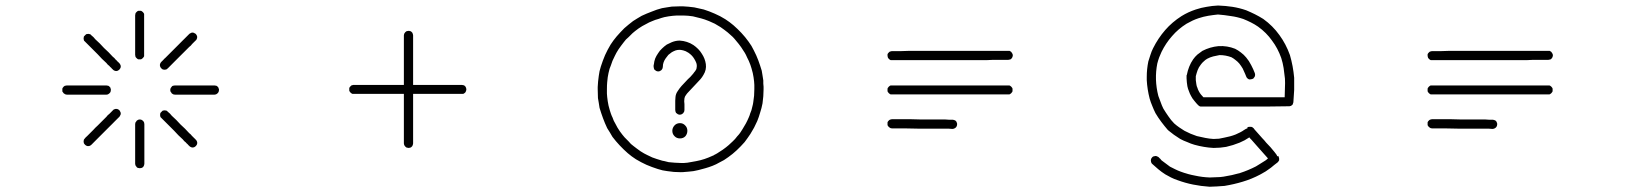

<svg xmlns="http://www.w3.org/2000/svg" viewBox="-20 -831 6040 711"><path d="M480.5 -371.1Q480.5 -374 481.4 -377Q482.4 -378.9 484.4 -380.9Q485.4 -383.8 487.3 -384.8Q490.2 -386.7 492.2 -387.7Q495.1 -388.7 498 -388.7Q500 -388.7 502.9 -387.7Q505.9 -386.7 507.8 -384.8Q509.8 -383.8 511.7 -380.9Q512.7 -378.9 513.7 -377Q514.6 -374 514.6 -371.1Q514.6 -366.2 514.6 -361.3Q514.6 -357.4 514.6 -352.5Q514.6 -348.6 514.6 -344.7Q514.6 -340.8 514.6 -336.9Q514.6 -325.2 514.6 -314.5Q514.6 -302.7 514.6 -291Q514.6 -274.4 514.6 -257.8Q514.6 -241.2 514.6 -224.6Q514.6 -222.7 513.7 -219.7Q512.7 -216.8 511.7 -214.8Q509.8 -212.9 507.8 -210.9Q505.9 -209 502.9 -209Q500 -208 498 -208Q495.1 -208 492.2 -209Q490.2 -209 487.3 -210.9Q485.4 -212.9 484.4 -214.8Q482.4 -216.8 481.4 -219.7Q480.5 -222.7 480.5 -224.6Q480.5 -230.5 480.5 -235.4Q480.5 -240.2 480.5 -246.1Q480.5 -256.8 480.5 -268.6Q480.5 -280.3 480.5 -291Q480.5 -302.7 480.5 -314.5Q480.5 -325.2 480.5 -336.9Q480.5 -340.8 480.5 -344.7Q480.5 -348.6 480.5 -352.5Q480.5 -357.4 480.5 -361.3Q480.5 -366.2 480.5 -371.1ZM480.5 -774.4Q480.5 -777.3 481.4 -779.3Q481.4 -782.2 483.4 -784.2Q485.4 -786.1 487.3 -788.1Q489.3 -790 492.2 -791Q494.1 -791 497.1 -791Q500 -791 502 -791Q504.9 -790 506.8 -788.1Q509.8 -786.1 510.7 -784.2Q512.7 -782.2 513.7 -779.3Q513.7 -777.3 513.7 -774.4Q513.7 -769.5 513.7 -764.6Q513.7 -759.8 513.7 -755.9Q513.7 -752 513.7 -748Q513.7 -744.1 513.7 -740.2Q513.7 -728.5 513.7 -717.8Q513.7 -706.1 513.7 -694.3Q513.7 -677.7 513.7 -661.1Q513.7 -644.5 513.7 -627.9Q513.7 -625 513.7 -623Q512.7 -620.1 510.7 -618.2Q509.8 -616.2 506.8 -614.3Q504.9 -612.3 502 -611.3Q500 -611.3 497.1 -611.3Q494.1 -611.3 492.2 -611.3Q489.3 -612.3 487.3 -614.3Q485.4 -616.2 483.4 -618.2Q481.4 -620.1 481.4 -623Q480.5 -625 480.5 -627.9Q480.5 -632.8 480.5 -638.7Q480.5 -643.6 480.5 -648.4Q480.5 -660.2 480.5 -671.9Q480.5 -683.6 480.5 -694.3Q480.5 -706.1 480.5 -717.8Q480.5 -728.5 480.5 -740.2Q480.5 -744.1 480.5 -748Q480.5 -752 480.5 -755.9Q480.5 -759.8 480.5 -764.6Q480.5 -769.5 480.5 -774.4ZM627.9 -480.5Q625 -480.5 622.1 -481.4Q620.1 -482.4 617.2 -484.4Q615.2 -485.4 614.3 -488.3Q612.3 -490.2 611.3 -492.2Q610.4 -495.1 610.4 -498Q610.4 -501 611.3 -502.9Q612.3 -505.9 614.3 -507.8Q615.2 -509.8 617.2 -511.7Q620.1 -513.7 622.1 -513.7Q625 -514.6 627.9 -514.6Q631.8 -514.6 636.7 -514.6Q641.6 -514.6 646.5 -514.6Q650.4 -514.6 654.3 -514.6Q658.2 -514.6 662.1 -514.6Q672.9 -514.6 684.6 -514.6Q696.3 -514.6 707 -514.6Q723.6 -514.6 740.2 -514.6Q757.8 -514.6 774.4 -514.6Q776.4 -514.6 779.3 -513.7Q782.2 -513.7 784.2 -511.7Q786.1 -509.8 788.1 -507.8Q789.1 -505.9 790 -502.9Q791 -501 791 -498Q791 -495.1 790 -492.2Q789.1 -490.2 788.1 -488.3Q786.1 -485.4 784.2 -484.4Q782.2 -482.4 779.3 -481.4Q776.4 -480.5 774.4 -480.5Q768.6 -480.5 763.7 -480.5Q758.8 -480.5 752.9 -480.5Q741.2 -480.5 730.5 -480.5Q718.8 -480.5 707 -480.5Q696.3 -480.5 684.6 -480.5Q672.9 -480.5 662.1 -480.5Q658.2 -480.5 654.3 -480.5Q650.4 -480.5 646.5 -480.5Q641.6 -480.5 636.7 -480.5Q631.8 -480.5 627.9 -480.5ZM374 -514.6Q377 -514.6 378.9 -513.7Q381.8 -513.7 383.8 -511.7Q385.7 -509.8 387.7 -507.8Q389.6 -505.9 389.6 -502.9Q390.6 -501 390.6 -498Q390.6 -495.1 389.6 -492.2Q389.6 -490.2 387.7 -488.3Q385.7 -485.4 383.8 -484.4Q381.8 -482.4 378.9 -481.4Q377 -480.5 374 -480.5Q369.1 -480.5 364.3 -480.5Q359.4 -480.5 354.5 -480.5Q351.6 -480.5 347.7 -480.5Q343.8 -480.5 339.8 -480.5Q328.1 -480.5 317.4 -480.5Q305.7 -480.5 293.9 -480.5Q277.3 -480.5 260.7 -480.5Q244.1 -480.5 227.5 -480.5Q224.6 -480.5 222.7 -481.4Q219.7 -482.4 217.8 -484.4Q214.8 -485.4 213.9 -488.3Q211.9 -490.2 210.9 -492.2Q210.9 -495.1 210.9 -498Q210.9 -501 210.9 -502.9Q211.9 -505.9 213.9 -507.8Q214.8 -509.8 217.8 -511.7Q219.7 -513.7 222.7 -513.7Q224.6 -514.6 227.5 -514.6Q232.4 -514.6 238.3 -514.6Q243.2 -514.6 248 -514.6Q259.8 -514.6 271.5 -514.6Q282.2 -514.6 293.9 -514.6Q305.7 -514.6 317.4 -514.6Q328.1 -514.6 339.8 -514.6Q343.8 -514.6 347.7 -514.6Q351.6 -514.6 354.5 -514.6Q359.4 -514.6 364.3 -514.6Q369.1 -514.6 374 -514.6ZM680.7 -705.1Q682.6 -707 685.5 -708Q687.5 -710 690.4 -710Q692.4 -710.9 695.3 -710Q698.2 -710 700.2 -708Q703.1 -707 705.1 -705.1Q707 -703.1 708 -701.2Q709 -698.2 710 -696.3Q710 -693.4 710 -690.4Q709 -688.5 708 -685.5Q707 -682.6 705.1 -681.6Q701.2 -677.7 698.2 -674.8Q694.3 -670.9 691.4 -668Q688.5 -665 686.5 -662.1Q683.6 -660.2 680.7 -657.2Q672.9 -649.4 664.1 -640.6Q656.2 -632.8 648.4 -625Q636.7 -613.3 625 -601.6Q613.3 -589.8 601.6 -578.1Q599.6 -576.2 596.7 -574.2Q594.7 -573.2 591.8 -573.2Q588.9 -572.3 586.9 -573.2Q584 -573.2 582 -574.2Q579.1 -576.2 577.1 -578.1Q575.2 -580.1 574.2 -582Q573.2 -584 572.3 -586.9Q572.3 -589.8 572.3 -592.8Q573.2 -594.7 574.2 -597.7Q575.2 -599.6 577.1 -601.6Q581.1 -605.5 585 -609.4Q587.9 -613.3 591.8 -616.2Q600.6 -625 608.4 -632.8Q616.2 -640.6 624 -648.4Q632.8 -657.2 640.6 -665Q648.4 -672.9 656.2 -680.7Q659.2 -683.6 662.1 -686.5Q665 -689.5 667 -691.4Q670.9 -695.3 673.8 -698.2Q677.7 -702.1 680.7 -705.1ZM398.4 -422.9Q399.4 -424.8 402.3 -425.8Q405.3 -426.8 407.2 -427.7Q410.2 -427.7 413.1 -427.7Q415 -426.8 418 -425.8Q419.9 -424.8 421.9 -422.9Q423.8 -420.9 424.8 -418Q426.8 -416 426.8 -413.1Q427.7 -410.2 426.8 -408.2Q426.8 -405.3 424.8 -403.3Q423.8 -400.4 421.9 -398.4Q418.9 -395.5 415 -391.6Q412.1 -388.7 408.2 -384.8Q406.2 -382.8 403.3 -379.9Q400.4 -377 397.5 -374Q389.6 -366.2 381.8 -358.4Q374 -350.6 365.2 -341.8Q353.5 -330.1 341.8 -318.4Q330.1 -306.6 318.4 -294.9Q316.4 -293 314.5 -292Q311.5 -291 309.6 -290Q306.6 -290 303.7 -290Q300.8 -291 298.8 -292Q296.9 -293 294.9 -294.9Q293 -296.9 291 -299.8Q290 -301.8 290 -304.7Q289.1 -306.6 290 -309.6Q290 -312.5 291 -314.5Q293 -317.4 294.9 -319.3Q297.9 -323.2 301.8 -326.2Q305.7 -330.1 309.6 -334Q317.4 -341.8 325.2 -349.6Q333 -358.4 341.8 -366.2Q349.6 -374 357.4 -381.8Q366.2 -390.6 374 -398.4Q377 -401.4 378.9 -404.3Q381.8 -406.2 384.8 -409.2Q387.7 -412.1 391.6 -416Q394.5 -418.9 398.4 -422.9ZM705.1 -313.5Q707 -312.5 708 -309.6Q710 -306.6 710 -304.7Q710.9 -301.8 710 -298.8Q710 -296.9 708 -293.9Q707 -292 705.1 -290Q703.1 -288.1 701.2 -287.1Q698.2 -285.2 696.3 -285.2Q693.4 -284.2 690.4 -285.2Q688.5 -285.2 685.5 -287.1Q682.6 -288.1 681.6 -290Q677.7 -293 674.8 -296.9Q670.9 -299.8 668 -303.7Q665 -305.7 662.1 -308.6Q660.2 -311.5 657.2 -314.5Q649.4 -322.3 640.6 -330.1Q632.8 -337.9 625 -346.7Q613.3 -358.4 601.6 -370.1Q589.8 -381.8 578.1 -393.6Q576.2 -395.5 574.2 -397.5Q573.2 -400.4 573.2 -402.3Q572.3 -405.3 573.2 -408.2Q573.2 -411.1 574.2 -413.1Q576.2 -415 578.1 -417Q580.1 -418.9 582 -420.9Q584 -421.9 586.9 -421.9Q589.8 -422.9 592.8 -421.9Q594.7 -421.9 597.7 -420.9Q599.6 -418.9 601.6 -417Q605.5 -414.1 609.4 -410.2Q613.3 -406.2 616.2 -402.3Q625 -394.5 632.8 -386.7Q640.6 -378.9 648.4 -370.1Q657.2 -362.3 665 -354.5Q672.9 -345.7 680.7 -337.9Q683.6 -335 686.5 -333Q689.5 -330.1 691.4 -327.1Q695.3 -324.2 698.2 -320.3Q702.1 -317.4 705.1 -313.5ZM421.9 -596.7Q423.8 -595.7 424.8 -592.8Q426.8 -589.8 426.8 -587.9Q427.7 -585 426.8 -582Q426.8 -580.1 424.8 -577.1Q423.8 -575.2 421.9 -573.2Q419.9 -571.3 418 -570.3Q415 -568.4 413.1 -568.4Q410.2 -567.4 407.2 -568.4Q405.3 -568.4 402.3 -570.3Q399.4 -571.3 398.4 -573.2Q394.5 -576.2 391.6 -580.1Q387.7 -583 384.8 -586.9Q381.8 -588.9 378.9 -591.8Q377 -594.7 374 -597.7Q366.2 -605.5 357.4 -613.3Q349.6 -621.1 341.8 -629.9Q330.1 -641.6 318.4 -653.3Q306.6 -665 294.9 -676.8Q293 -678.7 291 -680.7Q290 -683.6 290 -685.5Q289.1 -688.5 290 -691.4Q290 -694.3 291 -696.3Q293 -698.2 294.9 -700.2Q296.9 -702.1 298.8 -704.1Q300.8 -705.1 303.7 -705.1Q306.6 -706.1 309.6 -705.1Q311.5 -705.1 314.5 -704.1Q316.4 -702.1 318.4 -700.2Q322.3 -697.3 326.2 -693.4Q330.1 -689.5 333 -685.5Q341.8 -677.7 349.6 -669.9Q357.4 -662.1 365.2 -653.3Q374 -645.5 381.8 -637.7Q389.6 -628.9 397.5 -621.1Q400.4 -618.2 403.3 -616.2Q406.2 -613.3 408.2 -610.4Q412.1 -607.4 415 -603.5Q418.9 -600.6 421.9 -596.7Z M1509.8 -299.8Q1509.8 -297.9 1508.8 -294.9Q1507.8 -292 1506.8 -290Q1504.9 -288.1 1502.9 -286.1Q1501 -284.2 1498 -284.2Q1496.1 -283.2 1493.2 -283.2Q1490.2 -283.2 1487.3 -284.2Q1485.4 -284.2 1483.4 -286.1Q1480.5 -288.1 1479.5 -290Q1477.5 -292 1476.6 -294.9Q1475.6 -297.9 1475.6 -299.8Q1475.6 -312.5 1475.6 -326.2Q1475.6 -338.9 1475.6 -351.6Q1475.6 -362.3 1475.6 -373Q1475.6 -382.8 1475.6 -393.6Q1475.6 -424.8 1475.6 -456.1Q1475.6 -487.3 1475.6 -518.6Q1475.6 -563.5 1475.6 -609.4Q1475.6 -654.3 1475.6 -700.2Q1475.6 -702.1 1476.6 -705.1Q1477.5 -708 1479.5 -710Q1480.5 -711.9 1483.4 -713.9Q1485.4 -715.8 1487.3 -715.8Q1490.2 -716.8 1493.2 -716.8Q1496.1 -716.8 1498 -715.8Q1501 -715.8 1502.9 -713.9Q1504.9 -711.9 1506.8 -710Q1507.8 -708 1508.8 -705.1Q1509.8 -702.1 1509.8 -700.2Q1509.8 -685.5 1509.8 -671.9Q1509.8 -657.2 1509.8 -642.6Q1509.8 -611.3 1509.8 -580.1Q1509.8 -548.8 1509.8 -518.6Q1509.8 -487.3 1509.8 -456.1Q1509.8 -424.8 1509.8 -393.6Q1509.8 -382.8 1509.8 -373Q1509.8 -362.3 1509.8 -351.6Q1509.8 -338.9 1509.8 -326.2Q1509.8 -312.5 1509.8 -299.8ZM1290 -483.4Q1287.1 -483.4 1285.2 -483.4Q1282.2 -484.4 1280.3 -486.3Q1278.3 -487.3 1276.4 -490.2Q1274.4 -492.2 1273.4 -495.1Q1273.4 -497.1 1273.4 -500Q1273.4 -502.9 1273.4 -504.9Q1274.4 -507.8 1276.4 -509.8Q1278.3 -511.7 1280.3 -513.7Q1282.2 -515.6 1285.2 -515.6Q1287.1 -516.6 1290 -516.6Q1302.7 -516.6 1315.4 -516.6Q1329.1 -516.6 1341.8 -516.6Q1352.5 -516.6 1362.3 -516.6Q1373 -516.6 1383.8 -516.6Q1414.1 -516.6 1445.3 -516.6Q1476.6 -516.6 1507.8 -516.6Q1553.7 -516.6 1598.6 -516.6Q1644.5 -516.6 1690.4 -516.6Q1692.4 -516.6 1695.3 -515.6Q1698.2 -515.6 1700.2 -513.7Q1702.1 -511.7 1704.1 -509.8Q1705.1 -507.8 1706.1 -504.9Q1707 -502.9 1707 -500Q1707 -497.1 1706.1 -495.1Q1705.1 -492.2 1704.1 -490.2Q1702.1 -487.3 1700.2 -486.3Q1698.2 -484.4 1695.3 -483.4Q1692.4 -483.4 1690.4 -483.4Q1675.8 -483.4 1661.1 -483.4Q1647.5 -483.4 1632.8 -483.4Q1601.6 -483.4 1570.3 -483.4Q1539.1 -483.4 1507.8 -483.4Q1476.6 -483.4 1445.3 -483.4Q1414.1 -483.4 1383.8 -483.4Q1373 -483.4 1362.3 -483.4Q1352.5 -483.4 1341.8 -483.4Q1329.1 -483.4 1315.4 -483.4Q1302.7 -483.4 1290 -483.4Z M2807.6 -500Q2807.6 -487.3 2806.6 -474.6Q2805.7 -461.9 2803.7 -448.2Q2801.8 -439.5 2799.8 -430.7Q2797.9 -422.9 2794.9 -414.1Q2792 -404.3 2790 -398.4Q2788.1 -393.6 2784.2 -382.8Q2778.3 -370.1 2772.5 -358.4Q2765.6 -346.7 2758.8 -335Q2753.9 -327.1 2748 -319.3Q2743.2 -312.5 2737.3 -304.7Q2723.6 -289.1 2708 -274.4Q2693.4 -260.7 2676.8 -249Q2668.9 -243.2 2661.1 -238.3Q2652.3 -233.4 2644.5 -229.5Q2637.7 -225.6 2631.8 -222.7Q2625 -219.7 2618.2 -216.8Q2605.5 -211.9 2591.8 -208Q2579.1 -204.1 2566.4 -201.2Q2556.6 -199.2 2547.9 -197.3Q2539.1 -196.3 2529.3 -195.3Q2523.4 -194.3 2516.6 -194.3Q2510.7 -193.4 2501 -193.4Q2488.3 -193.4 2475.6 -194.3Q2463.9 -195.3 2451.2 -197.3Q2442.4 -198.2 2433.6 -200.2Q2424.8 -202.1 2416 -205.1Q2394.5 -211.9 2374 -220.7Q2354.5 -229.5 2335 -241.2Q2327.1 -247.1 2319.3 -252Q2311.5 -257.8 2304.7 -263.7Q2289.1 -277.3 2274.4 -293Q2260.7 -307.6 2248 -324.2Q2243.2 -332 2238.3 -340.8Q2233.4 -348.6 2228.5 -356.4Q2219.7 -375 2212.9 -393.6Q2206.1 -412.1 2200.2 -431.6Q2199.2 -441.4 2197.3 -450.2Q2196.3 -459 2194.3 -467.8Q2193.4 -484.4 2193.4 -501Q2193.4 -504.9 2193.4 -508.8Q2194.3 -529.3 2197.3 -549.8Q2198.2 -558.6 2200.2 -567.4Q2202.1 -576.2 2205.1 -585Q2211.9 -606.4 2220.7 -627Q2229.5 -646.5 2241.2 -666Q2246.1 -673.8 2252 -681.6Q2257.8 -689.5 2263.7 -696.3Q2277.3 -711.9 2292 -726.6Q2307.6 -740.2 2324.2 -752.9Q2332 -757.8 2339.8 -762.7Q2348.6 -767.6 2356.4 -772.5Q2375 -781.2 2393.6 -788.1Q2412.1 -795.9 2431.6 -800.8Q2440.4 -801.8 2449.2 -803.7Q2458 -804.7 2467.8 -806.6Q2483.4 -807.6 2499 -807.6Q2503.9 -807.6 2508.8 -807.6Q2529.3 -806.6 2550.8 -803.7Q2559.6 -801.8 2568.4 -799.8Q2577.1 -797.9 2585.9 -795.9Q2607.4 -789.1 2627 -780.3Q2647.5 -771.5 2666 -759.8Q2673.8 -754.9 2681.6 -749Q2689.5 -743.2 2696.3 -737.3Q2711.9 -723.6 2725.6 -709Q2740.2 -693.4 2752 -676.8Q2757.8 -668.9 2762.7 -661.1Q2767.6 -652.3 2771.5 -644.5Q2781.2 -626 2788.1 -607.4Q2794.9 -588.9 2800.8 -569.3Q2801.8 -560.5 2803.7 -551.8Q2804.7 -543 2806.6 -533.2Q2806.6 -530.3 2806.6 -527.3Q2806.6 -524.4 2806.6 -521.5Q2807.6 -513.7 2807.6 -509.8Q2807.6 -505.9 2807.6 -500ZM2627.9 -258.8Q2635.7 -262.7 2642.6 -267.6Q2649.4 -271.5 2656.2 -276.4Q2669.9 -286.1 2678.7 -293.9Q2687.5 -301.8 2693.4 -307.6Q2702.1 -316.4 2702.1 -316.4Q2702.1 -316.4 2710 -326.2Q2715.8 -332 2720.7 -338.9Q2725.6 -345.7 2729.5 -352.5Q2736.3 -363.3 2742.2 -374Q2748 -384.8 2752.9 -396.5Q2756.8 -405.3 2757.8 -410.2Q2759.8 -414.1 2762.7 -422.9Q2764.6 -430.7 2766.6 -438.5Q2768.6 -445.3 2769.5 -453.1Q2771.5 -464.8 2772.5 -476.6Q2773.4 -488.3 2773.4 -501Q2773.4 -501 2773.4 -501Q2773.4 -501 2773.4 -501Q2773.4 -516.6 2773.4 -516.6Q2773.4 -516.6 2772.5 -529.3Q2771.5 -537.1 2770.5 -544.9Q2768.6 -552.7 2767.6 -560.5Q2762.7 -580.1 2758.8 -590.8Q2754.9 -601.6 2752.9 -605.5Q2747.1 -617.2 2747.1 -617.2Q2747.1 -617.2 2742.2 -627.9Q2738.3 -635.7 2733.4 -642.6Q2729.5 -649.4 2724.6 -656.2Q2714.8 -669.9 2707 -678.7Q2699.2 -688.5 2693.4 -694.3Q2683.6 -703.1 2683.6 -703.1Q2683.6 -703.1 2674.8 -710.9Q2668.9 -715.8 2662.1 -720.7Q2655.3 -725.6 2648.4 -730.5Q2637.7 -737.3 2627 -743.2Q2616.2 -748 2605.5 -752.9Q2605.5 -752.9 2605.5 -752.9Q2605.5 -752.9 2605.5 -752.9Q2589.8 -758.8 2589.8 -758.8Q2589.8 -758.8 2577.1 -762.7Q2569.3 -764.6 2561.5 -766.6Q2553.7 -768.6 2545.9 -770.5Q2526.4 -773.4 2513.7 -773.4Q2501 -773.4 2500 -773.4Q2484.4 -773.4 2484.4 -773.4Q2484.4 -773.4 2471.7 -772.5Q2463.9 -771.5 2456.1 -770.5Q2448.2 -768.6 2440.4 -767.6Q2428.7 -764.6 2418 -760.7Q2406.2 -757.8 2395.5 -752.9Q2395.5 -752.9 2395.5 -752.9Q2395.5 -752.9 2395.5 -752.9Q2383.8 -748 2383.8 -748Q2383.8 -748 2373 -742.2Q2365.2 -738.3 2358.4 -734.4Q2351.6 -729.5 2344.7 -725.6Q2331.1 -715.8 2322.3 -708Q2313.5 -699.2 2307.6 -693.4Q2297.9 -684.6 2297.9 -684.6Q2297.9 -684.6 2290 -674.8Q2285.2 -668.9 2280.3 -662.1Q2275.4 -655.3 2270.5 -648.4Q2261.7 -634.8 2256.8 -624Q2251 -612.3 2248 -605.5Q2242.2 -588.9 2242.2 -588.9Q2242.2 -588.9 2237.3 -576.2Q2235.4 -568.4 2233.4 -560.5Q2232.4 -552.7 2230.5 -544.9Q2229.5 -538.1 2228.5 -526.4Q2227.5 -515.6 2227.5 -501Q2227.5 -484.4 2227.5 -484.4Q2227.5 -484.4 2228.5 -471.7Q2229.5 -463.9 2230.5 -456.1Q2232.4 -448.2 2233.4 -440.4Q2238.3 -420.9 2242.2 -410.2Q2246.1 -399.4 2248 -396.5Q2252.9 -383.8 2252.9 -383.8Q2252.9 -383.8 2258.8 -373Q2262.7 -366.2 2266.6 -358.4Q2271.5 -351.6 2275.4 -344.7Q2285.2 -331.1 2293 -322.3Q2301.8 -313.5 2307.6 -307.6Q2316.4 -297.9 2316.4 -297.9Q2316.4 -297.9 2326.2 -290Q2332 -285.2 2338.9 -280.3Q2345.7 -275.4 2352.5 -270.5Q2366.2 -261.7 2377 -256.8Q2388.7 -251 2395.5 -248Q2412.1 -242.2 2412.1 -242.2Q2412.1 -242.2 2424.8 -238.3Q2432.6 -235.4 2440.4 -234.4Q2448.2 -232.4 2456.1 -230.5Q2466.8 -229.5 2478.5 -228.5Q2489.3 -227.5 2500 -227.5Q2513.7 -227.5 2513.7 -227.5Q2513.7 -227.5 2525.4 -228.5Q2534.2 -229.5 2542 -231.4Q2549.8 -232.4 2558.6 -234.4Q2574.2 -237.3 2588.9 -242.2Q2603.5 -247.1 2618.2 -253.9Q2620.1 -254.9 2623 -255.9Q2625 -257.8 2627.9 -258.8ZM2497.1 -680.7Q2511.7 -679.7 2523.4 -675.8Q2536.1 -671.9 2547.9 -664.1Q2556.6 -658.2 2565.4 -649.4Q2573.2 -641.6 2579.1 -631.8Q2590.8 -614.3 2593.8 -593.8Q2596.7 -572.3 2585 -553.7Q2580.1 -544.9 2574.2 -538.1Q2567.4 -530.3 2560.5 -523.4Q2552.7 -514.6 2544.9 -506.8Q2537.1 -499 2529.3 -490.2Q2524.4 -485.4 2520.5 -479.5Q2515.6 -473.6 2514.6 -466.8Q2513.7 -460.9 2513.7 -456.1Q2514.6 -450.2 2514.6 -445.3Q2514.6 -442.4 2514.6 -439.5Q2514.6 -435.5 2514.6 -432.6Q2514.6 -430.7 2514.6 -427.7Q2514.6 -425.8 2514.6 -423.8Q2514.6 -420.9 2513.7 -418Q2512.7 -416 2510.7 -413.1Q2509.8 -411.1 2507.8 -410.2Q2504.9 -408.2 2502.9 -407.2Q2500 -406.2 2497.1 -406.2Q2495.1 -406.2 2492.2 -407.2Q2489.3 -408.2 2487.3 -410.2Q2485.4 -411.1 2483.4 -413.1Q2482.4 -416 2481.4 -418Q2480.5 -420.9 2480.5 -423.8Q2480.5 -424.8 2480.5 -425.8Q2480.5 -427.7 2480.5 -428.7Q2480.5 -429.7 2480.5 -430.7Q2480.5 -431.6 2480.5 -432.6Q2480.5 -435.5 2480.5 -439.5Q2480.5 -442.4 2480.5 -445.3Q2480.5 -452.1 2480.5 -458Q2480.5 -464.8 2481.4 -471.7Q2482.4 -483.4 2489.3 -493.2Q2496.1 -503.9 2503.9 -512.7Q2511.7 -521.5 2519.5 -529.3Q2527.3 -538.1 2536.1 -545.9Q2542 -552.7 2543.9 -554.7Q2546.9 -557.6 2550.8 -563.5Q2553.7 -566.4 2556.6 -571.3Q2559.6 -575.2 2559.6 -580.1Q2561.5 -588.9 2558.6 -597.7Q2555.7 -605.5 2550.8 -613.3Q2546.9 -620.1 2541 -626Q2536.1 -630.9 2529.3 -635.7Q2518.6 -642.6 2509.8 -644.5Q2501 -646.5 2497.1 -646.5Q2489.3 -646.5 2482.4 -644.5Q2474.6 -641.6 2467.8 -637.7Q2460.9 -632.8 2455.1 -627.9Q2450.2 -622.1 2445.3 -615.2Q2440.4 -608.4 2437.5 -600.6Q2434.6 -592.8 2434.6 -584Q2434.6 -581.1 2433.6 -578.1Q2432.6 -576.2 2430.7 -573.2Q2429.7 -571.3 2427.7 -570.3Q2424.8 -568.4 2422.9 -567.4Q2419.9 -566.4 2417 -566.4Q2415 -566.4 2412.1 -567.4Q2409.2 -568.4 2407.2 -570.3Q2405.3 -571.3 2403.3 -573.2Q2402.3 -576.2 2401.4 -578.1Q2400.4 -581.1 2400.4 -584Q2400.4 -585.9 2400.4 -587.9Q2400.4 -590.8 2401.4 -592.8Q2402.3 -603.5 2406.2 -614.3Q2410.2 -624 2417 -633.8Q2422.9 -643.6 2431.6 -651.4Q2439.5 -659.2 2449.2 -666Q2454.1 -668.9 2467.8 -674.8Q2482.4 -680.7 2497.1 -680.7ZM2477.5 -366.2Q2469.7 -357.4 2469.7 -346.7Q2469.7 -335 2477.5 -327.1Q2485.4 -318.4 2498 -318.4Q2510.7 -318.4 2518.6 -327.1Q2525.4 -335.9 2525.4 -346.7Q2525.4 -358.4 2517.6 -366.2Q2509.8 -375 2498 -375Q2485.4 -375 2477.5 -366.2Z M3712.9 -642.6Q3715.8 -642.6 3718.8 -642.6Q3720.7 -641.6 3723.6 -639.6Q3725.6 -638.7 3726.6 -635.7Q3728.5 -633.8 3729.5 -630.9Q3730.5 -628.9 3730.5 -626Q3730.5 -623 3729.5 -621.1Q3728.5 -618.2 3727.5 -616.2Q3725.6 -614.3 3723.6 -612.3Q3721.7 -610.4 3718.8 -610.4Q3715.8 -609.4 3713.9 -609.4Q3699.2 -609.4 3685.5 -609.4Q3671.9 -609.4 3658.2 -609.4Q3646.5 -609.4 3635.7 -608.4Q3624 -608.4 3613.3 -608.4Q3579.1 -608.4 3545.9 -608.4Q3512.7 -608.4 3478.5 -608.4Q3429.7 -608.4 3380.9 -608.4Q3332 -608.4 3283.2 -608.4Q3280.3 -608.4 3278.3 -608.4Q3275.4 -609.4 3273.4 -611.3Q3271.5 -613.3 3269.5 -615.2Q3267.6 -617.2 3267.6 -620.1Q3266.6 -622.1 3266.6 -625Q3266.6 -627.9 3266.6 -629.9Q3267.6 -632.8 3269.5 -634.8Q3271.5 -636.7 3273.4 -638.7Q3275.4 -640.6 3278.3 -640.6Q3280.3 -641.6 3283.2 -641.6Q3298.8 -641.6 3313.5 -641.6Q3329.1 -641.6 3344.7 -642.6Q3377.9 -642.6 3412.1 -642.6Q3445.3 -642.6 3478.5 -642.6Q3512.7 -642.6 3545.9 -642.6Q3579.1 -642.6 3613.3 -642.6Q3624 -642.6 3635.7 -642.6Q3646.5 -642.6 3657.2 -642.6Q3671.9 -642.6 3685.5 -642.6Q3699.2 -642.6 3712.9 -642.6ZM3712.9 -514.6Q3715.8 -514.6 3717.8 -514.6Q3720.7 -513.7 3722.7 -511.7Q3724.6 -510.7 3726.6 -507.8Q3728.5 -505.9 3729.5 -502.9Q3729.5 -501 3729.5 -498Q3729.5 -495.1 3729.5 -493.2Q3728.5 -490.2 3726.6 -488.3Q3724.6 -485.4 3722.7 -484.4Q3720.7 -482.4 3717.8 -481.4Q3715.8 -481.4 3712.9 -481.4Q3699.2 -481.4 3685.5 -481.4Q3670.9 -481.4 3657.2 -481.4Q3646.5 -481.4 3634.8 -481.4Q3624 -481.4 3612.3 -481.4Q3579.1 -481.4 3545.9 -481.4Q3511.7 -481.4 3478.5 -481.4Q3429.7 -481.4 3380.9 -481.4Q3332 -481.4 3283.2 -481.4Q3280.3 -481.4 3278.3 -481.4Q3275.4 -482.4 3273.4 -484.4Q3271.5 -485.4 3269.5 -488.3Q3267.6 -490.2 3266.6 -493.2Q3266.6 -495.1 3266.6 -498Q3266.6 -501 3266.6 -502.9Q3267.6 -505.9 3269.5 -507.8Q3271.5 -510.7 3273.4 -511.7Q3275.4 -513.7 3278.3 -514.6Q3280.3 -514.6 3283.2 -514.6Q3298.8 -514.6 3313.5 -514.6Q3329.1 -514.6 3344.7 -514.6Q3377.9 -514.6 3412.1 -514.6Q3445.3 -514.6 3478.5 -514.6Q3511.7 -514.6 3545.9 -514.6Q3579.1 -514.6 3612.3 -514.6Q3624 -514.6 3634.8 -514.6Q3646.5 -514.6 3657.2 -514.6Q3670.9 -514.6 3685.5 -514.6Q3699.2 -514.6 3712.9 -514.6ZM3507.8 -387.7Q3509.8 -387.7 3512.7 -386.7Q3515.6 -385.7 3517.6 -384.8Q3519.5 -382.8 3521.5 -380.9Q3522.5 -378.9 3523.4 -376Q3524.4 -374 3524.4 -371.1Q3524.4 -368.2 3523.4 -365.2Q3522.5 -363.3 3521.5 -361.3Q3519.5 -358.4 3517.6 -357.4Q3514.6 -355.5 3512.7 -354.5Q3509.8 -353.5 3506.8 -353.5Q3500 -354.5 3493.2 -354.5Q3485.4 -354.5 3478.5 -354.5Q3472.7 -354.5 3466.8 -354.5Q3460.9 -354.5 3455.1 -354.5Q3437.5 -354.5 3419.9 -354.5Q3402.3 -354.5 3384.8 -354.5Q3359.4 -355.5 3334 -355.5Q3308.6 -355.5 3283.2 -355.5Q3280.3 -355.5 3278.3 -356.4Q3275.4 -357.4 3273.4 -359.4Q3270.5 -360.4 3269.5 -363.3Q3267.6 -365.2 3266.6 -367.2Q3266.6 -370.1 3266.6 -373Q3266.6 -376 3266.6 -377.9Q3267.6 -380.9 3269.5 -382.8Q3271.5 -384.8 3273.4 -386.7Q3275.4 -387.7 3278.3 -388.7Q3280.3 -389.6 3283.2 -389.6Q3291 -389.6 3299.8 -389.6Q3307.6 -389.6 3315.4 -389.6Q3333 -389.6 3350.6 -389.6Q3368.2 -388.7 3385.7 -388.7Q3402.3 -388.7 3419.9 -388.7Q3437.5 -388.7 3455.1 -388.7Q3460.9 -388.7 3466.8 -388.7Q3472.7 -388.7 3478.5 -388.7Q3485.4 -387.7 3493.2 -387.7Q3500 -387.7 3507.8 -387.7Z M4374 -551.8Q4374 -551.8 4374 -551.8Q4374 -552.7 4374 -552.7Q4374 -552.7 4374 -552.7Q4375 -552.7 4375 -552.7Q4375 -552.7 4375 -553.7Q4375 -553.7 4375 -553.7Q4375 -553.7 4375 -553.7Q4375 -553.7 4375 -553.7Q4377.9 -569.3 4383.8 -584Q4389.6 -598.6 4398.4 -611.3Q4405.3 -621.1 4414.1 -628.9Q4422.9 -635.7 4432.6 -642.6Q4460.9 -657.2 4492.2 -660.2Q4524.4 -662.1 4553.7 -650.4Q4565.4 -644.5 4575.2 -636.7Q4585.9 -628.9 4594.7 -618.2Q4605.5 -605.5 4613.3 -589.8Q4621.1 -575.2 4627 -559.6Q4627.9 -556.6 4627.9 -553.7Q4627.9 -551.8 4627 -548.8Q4626 -545.9 4624 -543.9Q4623 -542 4621.1 -540Q4618.2 -539.1 4616.2 -538.1Q4613.3 -537.1 4610.4 -537.1Q4608.4 -537.1 4605.5 -537.1Q4602.5 -538.1 4600.6 -540Q4598.6 -541 4596.7 -543.9Q4595.7 -545.9 4594.7 -547.9Q4593.8 -550.8 4592.8 -552.7Q4591.8 -554.7 4590.8 -557.6Q4586.9 -567.4 4582 -577.1Q4576.2 -586.9 4569.3 -595.7Q4562.5 -603.5 4555.7 -608.4Q4548.8 -614.3 4540 -619.1Q4529.3 -623 4518.6 -625Q4507.8 -627 4496.1 -627Q4484.4 -625 4472.7 -622.1Q4460.9 -619.1 4450.2 -613.3Q4443.4 -609.4 4437.5 -603.5Q4431.6 -598.6 4426.8 -591.8Q4418.9 -582 4415 -571.3Q4411.1 -560.5 4408.2 -548.8Q4408.2 -541 4408.2 -534.2Q4409.2 -526.4 4410.2 -519.5Q4411.1 -511.7 4414.1 -505.9Q4416 -499 4419.9 -492.2Q4422.9 -486.3 4427.7 -480.5Q4431.6 -475.6 4436.5 -470.7Q4451.2 -470.7 4464.8 -470.7Q4479.5 -470.7 4494.1 -470.7Q4519.5 -470.7 4544.9 -470.7Q4571.3 -470.7 4596.7 -470.7Q4631.8 -470.7 4667 -470.7Q4702.1 -470.7 4737.3 -470.7Q4738.3 -488.3 4738.3 -505.9Q4739.3 -523.4 4738.3 -540Q4736.3 -559.6 4733.4 -579.1Q4730.5 -597.7 4724.6 -616.2Q4711.9 -652.3 4690.4 -680.7Q4669.9 -710 4638.7 -732.4Q4626 -741.2 4612.3 -748Q4598.6 -754.9 4584 -760.7Q4560.5 -768.6 4538.1 -771.5Q4514.6 -775.4 4490.2 -777.3Q4471.7 -775.4 4454.1 -772.5Q4436.5 -769.5 4418.9 -763.7Q4407.2 -759.8 4396.5 -754.9Q4384.8 -749 4374 -743.2Q4342.8 -723.6 4320.3 -697.3Q4296.9 -670.9 4281.2 -638.7Q4276.4 -627.9 4272.5 -618.2Q4268.6 -607.4 4265.6 -595.7Q4259.8 -566.4 4260.7 -536.1Q4261.7 -505.9 4269.5 -475.6Q4273.4 -463.9 4278.3 -452.1Q4282.2 -440.4 4288.1 -428.7Q4296.9 -414.1 4306.6 -400.4Q4316.4 -385.7 4328.1 -374Q4336.9 -366.2 4346.7 -359.4Q4356.4 -352.5 4366.2 -346.7Q4377.9 -340.8 4388.7 -335.9Q4400.4 -331.1 4412.1 -327.1Q4427.7 -323.2 4443.4 -320.3Q4458 -317.4 4473.6 -316.4Q4483.4 -316.4 4494.1 -317.4Q4503.9 -319.3 4513.7 -321.3Q4524.4 -323.2 4535.2 -326.2Q4545.9 -329.1 4555.7 -333Q4564.5 -336.9 4572.3 -340.8Q4580.1 -344.7 4586.9 -349.6Q4595.7 -355.5 4598.6 -355.5Q4600.6 -355.5 4598.6 -358.4Q4599.6 -359.4 4601.6 -360.4Q4602.5 -360.4 4604.5 -361.3Q4606.4 -361.3 4607.4 -361.3Q4609.4 -362.3 4610.4 -361.3Q4612.3 -361.3 4614.3 -361.3Q4615.2 -360.4 4617.2 -360.4Q4618.2 -359.4 4619.1 -358.4Q4621.1 -357.4 4622.1 -356.4Q4626 -350.6 4630.9 -345.7Q4635.7 -340.8 4639.6 -335.9Q4647.5 -327.1 4654.3 -319.3Q4662.1 -311.5 4668.9 -302.7Q4676.8 -294.9 4684.6 -286.1Q4691.4 -277.3 4699.2 -268.6Q4709 -256.8 4709 -253.9Q4709 -250 4712.9 -253.9Q4713.9 -252 4714.8 -251Q4715.8 -249 4715.8 -248Q4716.8 -246.1 4716.8 -244.1Q4716.8 -243.2 4716.8 -241.2Q4716.8 -239.3 4716.8 -237.3Q4715.8 -236.3 4714.8 -234.4Q4714.8 -233.4 4712.9 -231.4Q4711.9 -230.5 4710.9 -229.5Q4705.1 -224.6 4698.2 -219.7Q4692.4 -214.8 4686.5 -210Q4676.8 -203.1 4667 -196.3Q4656.2 -190.4 4646.5 -184.6Q4615.2 -168 4582 -158.2Q4549.8 -148.4 4514.6 -142.6Q4501 -141.6 4486.3 -140.6Q4474.6 -139.6 4461.9 -139.6Q4460 -139.6 4458 -139.6Q4427.7 -141.6 4398.4 -147.5Q4369.1 -153.3 4339.8 -164.1Q4328.1 -168 4316.4 -173.8Q4305.7 -179.7 4294.9 -185.5Q4281.2 -194.3 4269.5 -204.1Q4257.8 -213.9 4246.1 -224.6Q4244.1 -226.6 4243.2 -229.5Q4242.2 -231.4 4242.2 -234.4Q4241.2 -237.3 4242.2 -240.2Q4242.2 -242.2 4244.1 -245.1Q4245.1 -247.1 4247.1 -249Q4249 -251 4252 -252Q4253.9 -252.9 4256.8 -252.9Q4259.8 -253.9 4261.7 -252.9Q4264.6 -252.9 4266.6 -251Q4269.5 -250 4271.5 -248Q4273.4 -245.1 4276.4 -243.2Q4278.3 -240.2 4281.2 -237.3Q4289.1 -231.4 4296.9 -225.6Q4304.7 -219.7 4312.5 -213.9Q4322.3 -209 4332 -204.1Q4341.8 -199.2 4352.5 -195.3Q4378.9 -185.5 4405.3 -180.7Q4431.6 -174.8 4460 -173.8Q4472.7 -173.8 4485.4 -174.8Q4498 -174.8 4510.7 -176.8Q4542 -181.6 4572.3 -190.4Q4602.5 -200.2 4630.9 -214.8Q4639.6 -219.7 4648.4 -225.6Q4658.2 -231.4 4667 -237.3Q4669.9 -240.2 4671.9 -241.2Q4672.9 -243.2 4675.8 -244.1Q4667 -253.9 4659.2 -262.7Q4651.4 -271.5 4643.6 -280.3Q4635.7 -289.1 4628.9 -296.9Q4622.1 -304.7 4614.3 -313.5Q4612.3 -315.4 4610.4 -317.4Q4608.4 -320.3 4606.4 -322.3Q4597.7 -316.4 4588.9 -311.5Q4579.1 -306.6 4570.3 -302.7Q4557.6 -297.9 4545.9 -293.9Q4533.2 -290 4520.5 -287.1Q4508.8 -286.1 4498 -284.2Q4486.3 -283.2 4474.6 -283.2Q4474.6 -283.2 4474.6 -283.2Q4474.6 -283.2 4474.6 -283.2Q4474.6 -283.2 4474.6 -283.2Q4474.6 -283.2 4473.6 -283.2Q4473.6 -283.2 4473.6 -283.2Q4473.6 -283.2 4473.6 -283.2Q4473.6 -283.2 4473.6 -283.2Q4473.6 -283.2 4473.6 -283.2Q4455.1 -284.2 4438.5 -287.1Q4420.9 -290 4403.3 -294.9Q4389.6 -298.8 4377 -304.7Q4363.3 -309.6 4350.6 -316.4Q4338.9 -324.2 4327.1 -332Q4316.4 -339.8 4305.7 -348.6Q4305.7 -348.6 4305.7 -348.6Q4305.7 -348.6 4305.7 -348.6Q4305.7 -348.6 4305.7 -348.6Q4305.7 -349.6 4305.7 -349.6Q4305.7 -349.6 4305.7 -349.6Q4305.7 -349.6 4304.7 -349.6Q4304.7 -349.6 4304.7 -349.6Q4304.7 -349.6 4304.7 -349.6Q4292 -364.3 4280.3 -379.9Q4268.6 -395.5 4258.8 -412.1Q4252 -425.8 4247.1 -438.5Q4241.2 -452.1 4237.3 -465.8Q4228.5 -500 4226.6 -534.2Q4226.6 -540 4226.6 -546.9Q4226.6 -575.2 4232.4 -603.5Q4236.3 -616.2 4240.2 -627.9Q4244.1 -640.6 4250 -652.3Q4268.6 -689.5 4294.9 -719.7Q4320.3 -749 4355.5 -771.5Q4368.2 -779.3 4380.9 -785.2Q4393.6 -791 4408.2 -795.9Q4428.7 -802.7 4448.2 -805.7Q4468.8 -809.6 4490.2 -810.5Q4490.2 -810.5 4490.2 -810.5Q4490.2 -810.5 4490.2 -810.5Q4490.2 -810.5 4490.2 -810.5Q4491.2 -810.5 4491.2 -810.5Q4491.2 -810.5 4491.2 -810.5Q4491.2 -810.5 4491.2 -810.5Q4491.2 -810.5 4491.2 -810.5Q4491.2 -810.5 4491.2 -810.5Q4518.6 -809.6 4543.9 -805.7Q4569.3 -801.8 4594.7 -793Q4611.3 -786.1 4627 -778.3Q4642.6 -770.5 4658.2 -760.7Q4693.4 -735.4 4717.8 -701.2Q4742.2 -668 4756.8 -627Q4762.7 -606.4 4766.6 -585.9Q4770.5 -564.5 4772.5 -543Q4772.5 -530.3 4772.5 -516.6Q4772.5 -507.8 4772.5 -498Q4771.5 -475.6 4769.5 -452.1Q4769.5 -451.2 4768.6 -449.2Q4768.6 -448.2 4767.6 -446.3Q4767.6 -445.3 4766.6 -443.4Q4765.6 -442.4 4763.7 -441.4Q4762.7 -440.4 4761.7 -439.5Q4760.7 -438.5 4758.8 -438.5Q4756.8 -437.5 4754.9 -437.5Q4752.9 -437.5 4752.9 -437.5Q4713.9 -437.5 4674.8 -436.5Q4635.7 -436.5 4596.7 -436.5Q4571.3 -436.5 4544.9 -436.5Q4519.5 -436.5 4494.1 -436.5Q4462.9 -436.5 4462.9 -436.5Q4462.9 -436.5 4429.7 -436.5Q4428.7 -436.5 4427.7 -436.5Q4426.8 -436.5 4426.8 -436.5Q4425.8 -436.5 4424.8 -436.5Q4423.8 -437.5 4423.8 -437.5Q4422.9 -437.5 4421.9 -437.5Q4420.9 -438.5 4420.9 -438.5Q4418.9 -439.5 4418.9 -440.4Q4418 -440.4 4418 -440.4Q4410.2 -448.2 4403.3 -457Q4395.5 -465.8 4390.6 -475.6Q4385.7 -484.4 4382.8 -493.2Q4378.9 -502 4377 -511.7Q4376 -519.5 4375 -526.4Q4374 -533.2 4374 -541Q4374 -544.9 4374 -546.9Q4374 -548.8 4374 -551.8Z M5712.9 -642.6Q5715.8 -642.6 5718.8 -642.6Q5720.7 -641.6 5723.6 -639.6Q5725.6 -638.7 5726.6 -635.7Q5728.5 -633.8 5729.5 -630.9Q5730.5 -628.9 5730.5 -626Q5730.5 -623 5729.5 -621.1Q5728.5 -618.2 5727.5 -616.2Q5725.6 -614.3 5723.6 -612.3Q5721.7 -610.4 5718.8 -610.4Q5715.8 -609.4 5713.9 -609.4Q5699.2 -609.4 5685.5 -609.4Q5671.9 -609.4 5658.2 -609.4Q5646.5 -609.4 5635.7 -608.4Q5624 -608.4 5613.3 -608.4Q5579.1 -608.4 5545.9 -608.4Q5512.7 -608.4 5478.5 -608.4Q5429.7 -608.4 5380.9 -608.4Q5332 -608.4 5283.2 -608.4Q5280.3 -608.4 5278.3 -608.4Q5275.4 -609.4 5273.4 -611.3Q5271.5 -613.3 5269.5 -615.2Q5267.6 -617.2 5267.6 -620.1Q5266.6 -622.1 5266.6 -625Q5266.6 -627.9 5266.6 -629.9Q5267.6 -632.8 5269.5 -634.8Q5271.5 -636.7 5273.4 -638.7Q5275.4 -640.6 5278.3 -640.6Q5280.3 -641.6 5283.2 -641.6Q5298.8 -641.6 5313.5 -641.6Q5329.1 -641.6 5344.7 -642.6Q5377.9 -642.6 5412.1 -642.6Q5445.3 -642.6 5478.5 -642.6Q5512.7 -642.6 5545.9 -642.6Q5579.1 -642.6 5613.3 -642.6Q5624 -642.6 5635.7 -642.6Q5646.5 -642.6 5657.2 -642.6Q5671.9 -642.6 5685.5 -642.6Q5699.2 -642.6 5712.9 -642.6ZM5712.9 -514.6Q5715.8 -514.6 5717.8 -514.6Q5720.7 -513.7 5722.7 -511.7Q5724.6 -510.7 5726.6 -507.8Q5728.5 -505.9 5729.5 -502.9Q5729.5 -501 5729.5 -498Q5729.5 -495.1 5729.5 -493.2Q5728.5 -490.2 5726.6 -488.3Q5724.6 -485.4 5722.7 -484.4Q5720.7 -482.4 5717.8 -481.4Q5715.8 -481.4 5712.9 -481.4Q5699.2 -481.4 5685.5 -481.4Q5670.9 -481.4 5657.2 -481.4Q5646.5 -481.4 5634.8 -481.4Q5624 -481.4 5612.3 -481.4Q5579.1 -481.4 5545.9 -481.4Q5511.7 -481.4 5478.5 -481.4Q5429.7 -481.4 5380.9 -481.4Q5332 -481.4 5283.2 -481.4Q5280.3 -481.4 5278.3 -481.4Q5275.4 -482.4 5273.4 -484.4Q5271.5 -485.4 5269.5 -488.3Q5267.6 -490.2 5266.6 -493.2Q5266.6 -495.1 5266.6 -498Q5266.6 -501 5266.6 -502.9Q5267.6 -505.9 5269.5 -507.8Q5271.5 -510.7 5273.4 -511.7Q5275.4 -513.7 5278.3 -514.6Q5280.3 -514.6 5283.2 -514.6Q5298.8 -514.6 5313.5 -514.6Q5329.1 -514.6 5344.7 -514.6Q5377.9 -514.6 5412.1 -514.6Q5445.3 -514.6 5478.5 -514.6Q5511.7 -514.6 5545.9 -514.6Q5579.1 -514.6 5612.3 -514.6Q5624 -514.6 5634.8 -514.6Q5646.5 -514.6 5657.2 -514.6Q5670.9 -514.6 5685.5 -514.6Q5699.2 -514.6 5712.9 -514.6ZM5507.8 -387.7Q5509.8 -387.7 5512.7 -386.7Q5515.6 -385.7 5517.6 -384.8Q5519.5 -382.8 5521.5 -380.9Q5522.5 -378.9 5523.4 -376Q5524.4 -374 5524.4 -371.1Q5524.4 -368.2 5523.4 -365.2Q5522.5 -363.3 5521.5 -361.3Q5519.5 -358.4 5517.6 -357.4Q5514.6 -355.5 5512.7 -354.5Q5509.8 -353.5 5506.8 -353.5Q5500 -354.5 5493.2 -354.5Q5485.4 -354.5 5478.5 -354.5Q5472.7 -354.5 5466.8 -354.5Q5460.9 -354.5 5455.1 -354.5Q5437.5 -354.5 5419.9 -354.5Q5402.3 -354.5 5384.8 -354.5Q5359.4 -355.5 5334 -355.5Q5308.6 -355.5 5283.2 -355.5Q5280.3 -355.5 5278.3 -356.4Q5275.4 -357.4 5273.4 -359.4Q5270.5 -360.4 5269.5 -363.3Q5267.6 -365.2 5266.6 -367.2Q5266.6 -370.1 5266.6 -373Q5266.6 -376 5266.6 -377.9Q5267.6 -380.9 5269.5 -382.8Q5271.5 -384.8 5273.4 -386.7Q5275.4 -387.7 5278.3 -388.7Q5280.3 -389.6 5283.2 -389.6Q5291 -389.6 5299.8 -389.6Q5307.6 -389.6 5315.4 -389.6Q5333 -389.6 5350.6 -389.6Q5368.2 -388.7 5385.7 -388.7Q5402.3 -388.7 5419.9 -388.7Q5437.5 -388.7 5455.1 -388.7Q5460.9 -388.7 5466.8 -388.7Q5472.7 -388.7 5478.5 -388.7Q5485.4 -387.7 5493.2 -387.7Q5500 -387.7 5507.8 -387.7Z"/></svg>

Font: LetsEatIcons
Style: Regular
Weight: 400
Designer: Swedish Technologies
Foundry: Swedish Technologies
Version: Version 1.26.0